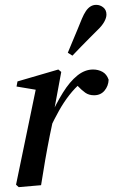

<svg xmlns="http://www.w3.org/2000/svg" viewBox="-20 -762 467 790"><path d="M185 -233 174 -276H184Q211 -336 239 -381Q267 -426 298 -451Q329 -476 363 -476Q384 -476 401.5 -466.5Q419 -457 427 -434Q426 -408 410 -389Q394 -370 367 -370Q346 -370 331 -380.5Q316 -391 298 -410L285 -425L315 -429V-423Q288 -400 265 -370.5Q242 -341 222.5 -306Q203 -271 185 -233ZM46 -2 129 -403 150 -389 48 -406 52 -427 220 -476 232 -466 200 -293 202 -286 185 -205Q175 -155 166 -103.5Q157 -52 149 0L57 8ZM259 -545Q269 -569 278.5 -592Q288 -615 298 -638.5Q308 -662 317 -685Q325 -704 333.5 -716.5Q342 -729 352.5 -735.5Q363 -742 376 -742Q392 -742 405 -731.5Q418 -721 418 -702Q418 -689 409 -672.5Q400 -656 381 -638Q364 -621 346.5 -603.5Q329 -586 312 -568.5Q295 -551 278 -533Z"/></svg>

Font: Source Serif 4 48pt SemiBold
Style: Italic
Weight: 600
Italic angle: -12°
Designer: Frank Grießhammer
Foundry: Adobe Systems Incorporated
Version: Version 4.004;hotconv 1.0.116;makeotfexe 2.5.65601